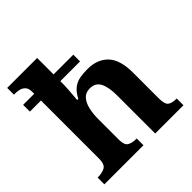

<svg xmlns="http://www.w3.org/2000/svg" viewBox="-199 -913 1066 1066"><g transform="rotate(-45 333.5 -380.0)"><path d="M20 0V-53H22Q56 -53 78 -65Q100 -77 100 -122V-578H13V-631H100V-646Q100 -673 88 -686Q76 -699 59.5 -703Q43 -707 29 -707H17V-760H252V-631H407V-578H252V-565Q252 -539 250 -509.5Q248 -480 246 -459Q244 -438 244 -438H253Q273 -476 296.5 -493Q320 -510 347.5 -514.5Q375 -519 406 -519Q483 -519 527 -473Q571 -427 571 -326V-124Q571 -78 587.5 -65.5Q604 -53 638 -53H641V0H419V-299Q419 -364 401 -399Q383 -434 339 -434Q306 -434 287 -412.5Q268 -391 260 -355.5Q252 -320 252 -279V-118Q252 -76 271.5 -64.5Q291 -53 324 -53H327V0Z"/></g></svg>

Font: Noto Serif Thai
Style: Bold
Weight: 700
Designer: Monotype Design Team
Foundry: Monotype Imaging Inc.
Version: Version 2.002; ttfautohint (v1.8.4.7-5d5b)